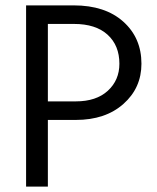

<svg xmlns="http://www.w3.org/2000/svg" viewBox="-20 -694 585 714"><path d="M262 -248H158V0H77V-674H254Q371 -674 438.5 -613.5Q506 -553 506 -457Q506 -367 439 -307.5Q372 -248 262 -248ZM255 -605H158V-317H262Q338 -317 381 -356.5Q424 -396 424 -457Q424 -525 380 -565Q336 -605 255 -605Z"/></svg>

Font: Hind Guntur
Style: Regular
Weight: 400
Designer: Manushi Parikh, Hitesh Malaviya
Foundry: Indian Type Foundry
Version: Version 1.002;PS 1.0;hotconv 1.0.86;makeotf.lib2.5.63406; tt